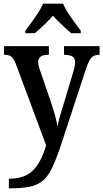

<svg xmlns="http://www.w3.org/2000/svg" viewBox="-20 -786 560 1041"><path d="M28 183Q115 183 159.5 137.5Q204 92 230 2L66 -439Q54 -469 41.5 -479Q29 -489 5 -489H2V-536H245V-489H242Q187 -489 187 -450Q187 -432 198 -402L256 -233Q284 -150 292 -100Q299 -141 320 -205L378 -399Q387 -426 387 -449Q387 -470 373.5 -479Q360 -488 330 -489H327V-536H520V-489H517Q491 -489 476.5 -474Q462 -459 447 -415L311 -1Q277 102 249 149.5Q221 197 175 216Q129 235 41 235H28ZM117 -619Q193 -718 214 -766H322Q334 -737 356 -705Q378 -673 418 -619V-606H366Q297 -666 267 -701Q234 -662 169 -606H117Z"/></svg>

Font: Noto Serif NarrowSemiBold
Style: Regular
Weight: 600
Width: 4
Designer: Monotype Design Team
Foundry: Monotype Imaging Inc.
Version: Version 1.001